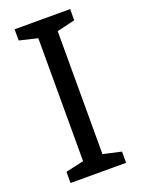

<svg xmlns="http://www.w3.org/2000/svg" viewBox="-138 -776 614 838"><g transform="rotate(-20 169.5 -357.0)"><path d="M298 0H40V-52L124 -71V-642L40 -662V-714H298V-662L214 -642V-71L298 -52Z"/></g></svg>

Font: Noto Sans Old Persian
Style: Regular
Weight: 400
Designer: Monotype Design Team
Foundry: Monotype Imaging Inc.
Version: Version 2.001; ttfautohint (v1.8.4.7-5d5b)